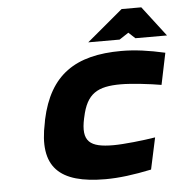

<svg xmlns="http://www.w3.org/2000/svg" viewBox="-50 -729 756 787"><g transform="rotate(-5 327.5 -335.5)"><path d="M127 -256 125 -244C86 -63 163 9 353 9C409 9 470 1 542 -14L570 -144C522 -136 440 -127 397 -127C301 -127 266 -152 287 -248L288 -252C308 -348 353 -373 449 -373C492 -373 570 -364 615 -356L642 -486C576 -501 518 -509 463 -509C273 -509 166 -437 127 -256ZM331 -556H460L498 -581L525 -556H655L560 -680H479Z"/></g></svg>

Font: LT Wave Mono Black
Style: Italic
Weight: 900
Designer: Daniel Lyons
Version: Version 2.5 (Glyphs App)